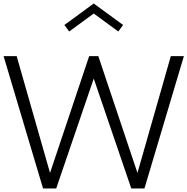

<svg xmlns="http://www.w3.org/2000/svg" viewBox="-33 -1068 1062 1088"><path d="M210.9 0 -12.7 -750H61.4L250.5 -88.2L472.3 -750H524.1L745.9 -88.2L935 -750H1009.1L785.5 0H710.9L498.2 -622.7L285.5 0ZM359.1 -889.5 331.8 -926.4 498.2 -1048.2 664.5 -926.4 637.3 -889.5 498.2 -991.4Z"/></svg>

Font: Spartan
Style: Regular
Weight: 400
Designer: Matt Bailey, Mirko Velimirovic
Foundry: Matt Bailey
Version: Version 1.005